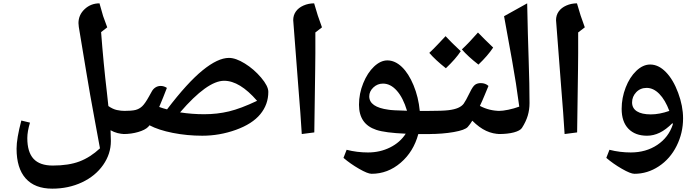

<svg xmlns="http://www.w3.org/2000/svg" viewBox="-20 -800 4207 1160"><path d="M735.8 9.8Q688.5 9.8 647.9 -13.2L649.9 51.8Q649.9 129.9 603 196.8Q556.2 263.7 474.9 301.8Q393.6 339.8 295.9 339.8Q190.4 339.8 135.3 278.1Q80.1 216.3 80.1 98.1Q80.1 37.1 108.9 -71.8L161.1 -59.1Q145 -4.9 145 34.2Q145 118.7 182.6 159.4Q220.2 200.2 298.8 200.2Q395 200.2 460.4 175.3Q525.9 150.4 584 96.2L556.6 -52.2L524.9 -226.1L501.5 -363.8L456.1 -637.2L454.1 -660.2Q454.1 -710 491.5 -744.9Q528.8 -779.8 581.1 -779.8Q595.7 -725.6 603 -702.9Q610.4 -680.2 627.9 -634.8L590.8 -606Q605 -418 626 -240.2L634.8 -159.2Q661.6 -140.6 686 -135.3Q710.4 -129.9 735.8 -129.9Q746.1 -129.9 746.1 -120.1V0Q746.1 9.8 735.8 9.8Z M951.2 -280.8Q970.2 -280.8 988.3 -269L966.3 -212.9L941.9 -153.8Q963.9 -145.5 989.3 -139.2Q1111.8 -300.3 1204.1 -375.2Q1296.4 -450.2 1363.3 -450.2Q1404.3 -450.2 1459.2 -416.3Q1514.2 -382.3 1557.6 -331.1Q1601.1 -279.8 1601.1 -245.1Q1601.1 -168.9 1552.7 -110.1Q1504.4 -51.3 1405.5 -15.6Q1306.6 20 1202.1 20Q1110.4 20 1023.9 2.9Q937.5 -14.2 883.3 -43L875 -33.2Q856.4 -14.6 814.7 -2.4Q772.9 9.8 726.1 9.8Q716.3 9.8 716.3 0V-120.1Q716.3 -129.9 726.1 -129.9Q775.9 -129.9 798.8 -135.7Q821.8 -141.6 839.1 -158Q856.4 -174.3 879.9 -216.8L897.9 -249Q905.8 -263.2 919.7 -272Q933.6 -280.8 951.2 -280.8ZM1334 -312Q1232.4 -312 1067.9 -121.1Q1140.1 -109.9 1213.9 -109.9Q1292.5 -109.9 1363.5 -127Q1434.6 -144 1533.2 -190.9Q1428.2 -312 1334 -312Z M1885.3 -604V-478L1884.3 -381.8L1878.9 0L1803.2 9.8Q1796.4 -106 1782.2 -277.8L1751.5 -678.2Q1751.5 -708 1767.6 -730.7Q1783.7 -753.4 1813.7 -766.6Q1843.8 -779.8 1877.9 -779.8Q1898.4 -705.6 1925.3 -634.8Z M2507.3 9.8Q2478.5 116.7 2400.6 183.3Q2322.8 250 2225.1 250Q2201.7 250 2149.2 219.7Q2096.7 189.5 2055.2 153.8L2074.2 105Q2137.2 121.1 2203.1 121.1Q2275.9 121.1 2336.7 90.8Q2397.5 60.5 2431.2 7.8Q2306.6 2.4 2253.4 -15.4Q2200.2 -33.2 2174.6 -71Q2148.9 -108.9 2148.9 -167Q2148.9 -234.4 2174.6 -297.4Q2200.2 -360.4 2239.7 -397.7Q2279.3 -435.1 2320.3 -435.1Q2366.2 -435.1 2407.5 -396Q2448.7 -356.9 2478.5 -284.9Q2508.3 -212.9 2516.1 -129.9H2579.1Q2589.4 -129.9 2589.4 -120.1V0Q2589.4 9.8 2579.1 9.8ZM2439 -130.9Q2415.5 -209.5 2377.4 -252.2Q2339.4 -294.9 2293.9 -294.9Q2260.3 -294.9 2235.6 -271.5Q2210.9 -248 2210.9 -217.8Q2210.9 -152.8 2327.1 -137.2Q2346.7 -133.3 2439 -130.9Z M2569.3 9.8Q2559.6 9.8 2559.6 0V-120.1Q2559.6 -129.9 2569.3 -129.9Q2654.8 -129.9 2690.2 -134.3Q2725.6 -138.7 2747.8 -148.4Q2770 -158.2 2781.5 -173.6Q2793 -189 2818.8 -241.7Q2836.4 -278.3 2850.3 -288.1Q2864.3 -297.9 2884.3 -297.9Q2913.1 -297.9 2931.2 -280.8Q2919.9 -254.4 2907.2 -223.1Q2894.5 -191.9 2879.4 -160.2Q2936.5 -129.9 3003.4 -129.9Q3013.2 -129.9 3013.2 -120.1V0Q3013.2 9.8 3003.4 9.8Q2959 9.8 2917.5 -9.3Q2876 -28.3 2833.5 -70.8Q2821.3 -50.3 2806.2 -33.2Q2789.6 -14.2 2721.4 -2.2Q2653.3 9.8 2569.3 9.8ZM2763.7 -490.7Q2733.9 -444.8 2673.8 -387.7Q2610.8 -437.5 2573.7 -480.5Q2600.1 -504.9 2626 -532.7Q2651.9 -560.5 2671.9 -581.5Q2706.5 -543.9 2763.7 -490.7ZM2959.5 -512.7Q2927.7 -464.4 2870.6 -409.7Q2807.1 -459 2770.5 -501.5Q2815.4 -543.5 2867.7 -603.5Q2905.3 -564.5 2959.5 -512.7Z M3117.2 -155.8Q3098.6 -297.9 3074 -433.8Q3049.3 -569.8 3025.4 -702.1L3165 -779.8Q3168.9 -585.4 3174.1 -435.1Q3179.2 -284.7 3179.2 -176.8Q3179.2 -137.7 3168.5 -101.3Q3157.7 -64.9 3133.3 -26.9Q3122.1 -10.3 3085 -0.2Q3047.9 9.8 2993.2 9.8Q2983.4 9.8 2983.4 0V-120.1Q2983.4 -129.9 2993.2 -129.9Q3017.1 -129.9 3051 -137Q3085 -144 3117.2 -155.8Z M3473.1 -604V-478L3472.2 -381.8L3466.8 0L3391.1 9.8Q3384.3 -106 3370.1 -277.8L3339.4 -678.2Q3339.4 -708 3355.5 -730.7Q3371.6 -753.4 3401.6 -766.6Q3431.6 -779.8 3465.8 -779.8Q3486.3 -705.6 3513.2 -634.8Z M4106.9 -85Q4106.9 3.4 4067.9 81.5Q4028.8 159.7 3960.4 204.8Q3892.1 250 3813 250Q3789.6 250 3737.1 219.7Q3684.6 189.5 3643.1 153.8L3662.1 105Q3725.1 121.1 3791 121.1Q3882.8 121.1 3951.2 75.4Q4019.5 29.8 4044.9 -47.9L4043.9 -52.7V-57.1Q4002.9 -16.1 3965.3 2Q3927.7 20 3889.2 20Q3817.4 20 3776.6 -22.2Q3735.8 -64.5 3735.8 -142.1Q3735.8 -208.5 3760 -271Q3784.2 -333.5 3824.2 -371.8Q3864.3 -410.2 3908.2 -410.2Q3958.5 -410.2 4002.9 -364.7Q4047.4 -319.3 4077.1 -239.3Q4106.9 -159.2 4106.9 -85ZM3912.1 -108.9Q3963.9 -108.9 4023.9 -129.9Q3999 -196.3 3963.4 -232.7Q3927.7 -269 3887.2 -269Q3848.6 -269 3823.7 -242.7Q3798.8 -216.3 3798.8 -181.2Q3798.8 -146 3828.1 -127.4Q3857.4 -108.9 3912.1 -108.9Z"/></svg>

Font: Droid Arabic Naskh
Style: Bold
Weight: 700
Designer: Pascal Zoghbi
Foundry: Ascender Corporation
Version: Version 1.00